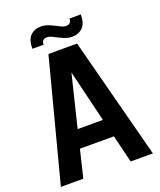

<svg xmlns="http://www.w3.org/2000/svg" viewBox="-170 -1062 972 1166"><g transform="rotate(-20 315.5 -478.5)"><path d="M223.1 -784.2H408.2L612.8 0H469.2L425.8 -178.2H206.1L163.1 0H18.1ZM417 -942.9H490.2Q490.2 -885.7 463.9 -859.4Q437.5 -833 395 -833Q368.2 -833 340.1 -845.5Q312 -857.9 288.6 -870.4Q265.1 -882.8 250 -882.8Q214.8 -882.8 214.8 -847.2H142.1Q142.1 -904.3 168.2 -930.7Q194.3 -957 236.8 -957Q263.7 -957 291.7 -944.6Q319.8 -932.1 343.3 -919.7Q366.7 -907.2 381.8 -907.2Q417 -907.2 417 -942.9ZM315.9 -630.9 233.9 -294.9H397Z"/></g></svg>

Font: Cooper Hewitt
Style: Semibold
Weight: 709
Designer: Village Type and Design LLC
Foundry: Cooper Hewitt Smithsonian Design Museum
Version: 1.000